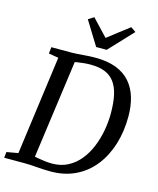

<svg xmlns="http://www.w3.org/2000/svg" viewBox="-146 -1093 988 1199"><g transform="rotate(15 348.0 -493.0)"><path d="M101.5 -743H235Q272.5 -744 310.2 -747.5Q348 -751 385 -751Q464.5 -751 520.2 -729.2Q576 -707.5 611 -667Q646 -626.5 662.2 -571.2Q678.5 -516 678.5 -449.5Q678.5 -352 652.8 -268.8Q627 -185.5 578 -123.2Q529 -61 458 -26.5Q387 8 296.5 8Q273 8 251.2 6.8Q229.5 5.5 208.8 4Q188 2.5 168 1.2Q148 0 128 0H-4.5L0 -38L74 -51L160.5 -690.5L97 -701ZM174.5 -20.5 160 -61.5Q173 -57 196.8 -52.5Q220.5 -48 246.5 -45Q272.5 -42 292.5 -42Q349.5 -42 394 -65Q438.5 -88 471.2 -127.8Q504 -167.5 525.2 -218.8Q546.5 -270 557 -327Q567.5 -384 567.5 -440.5Q567.5 -509.5 556.2 -559Q545 -608.5 521 -640Q497 -671.5 459.2 -686.5Q421.5 -701.5 368 -701.5Q345.5 -701.5 323 -699.2Q300.5 -697 282 -694Q263.5 -691 252.5 -688L271 -722.5ZM371.5 -816.5 276.5 -970.5 312.5 -993.5Q338 -966.5 363.2 -939.8Q388.5 -913 413.5 -886.5Q447.5 -913 482 -939.8Q516.5 -966.5 551.5 -993L584 -970.5L439.5 -816.5Z"/></g></svg>

Font: Merriweather 28pt
Style: Italic
Weight: 400
Italic angle: -7.8°
Version: Version 2.101